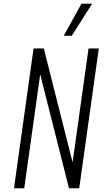

<svg xmlns="http://www.w3.org/2000/svg" viewBox="-20 -1010 576 1030"><path d="M55 0 160 -750H215L380 -97L363 -94L455 -750H510L405 0H350L185 -653L202 -656L110 0ZM322 -818 417 -990H474L365 -818Z"/></svg>

Font: Mohave Light Light
Style: Italic
Weight: 300
Italic angle: -8°
Version: Version 2.003